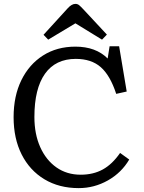

<svg xmlns="http://www.w3.org/2000/svg" viewBox="-20 -954 739 988"><path d="M385 14Q284 14 208.5 -31.5Q133 -77 91.5 -159Q50 -241 50 -351Q50 -460 90 -541.5Q130 -623 201.5 -668.5Q273 -714 368 -714Q473 -714 534 -653L544 -716H593L632 -483L578 -471Q547 -566 498.5 -608.5Q450 -651 370 -651Q266 -651 211.5 -574.5Q157 -498 157 -352Q157 -264 187 -197Q217 -130 270.5 -92.5Q324 -55 395 -55Q460 -55 509 -82Q558 -109 598 -167L645 -133Q605 -65 535 -25.5Q465 14 385 14ZM228 -750 204 -775 329 -912Q338 -922 348 -928Q358 -934 368 -934Q379 -934 387 -927.5Q395 -921 409 -906L530 -776L505 -750L368 -834Z"/></svg>

Font: Literata 12pt
Style: Regular
Weight: 400
Designer: Latin by Veronika Burian and Jose Scaglione. Greek by Irene Vlachou. Cyrillic by Vera Evstafieva.
Foundry: TypeTogether
Version: Version 3.002